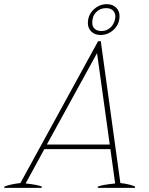

<svg xmlns="http://www.w3.org/2000/svg" viewBox="-51 -902 714 922"><path d="M371 -791Q371 -830 398.5 -856Q426 -882 462 -882Q489 -882 506 -866Q523 -850 523 -825Q523 -786 495.5 -760Q468 -734 432 -734Q405 -734 388 -750Q371 -766 371 -791ZM392 -793Q392 -774 404 -763.5Q416 -753 436 -753Q460 -753 477.5 -768Q495 -783 501 -808Q503 -818 503 -822Q503 -841 491 -852Q479 -863 458 -863Q430 -863 411 -844Q392 -825 392 -793ZM598 -6 597 0H418L419 -6Q441 -15 502 -21L479 -186H162L72 -21Q129 -15 150 -6L149 0H-31L-30 -6Q1 -18 47 -23L420 -704H433L527 -23Q572 -18 598 -6ZM476 -208 415 -647 174 -208Z"/></svg>

Font: Trirong Thin
Style: Italic
Weight: 250
Italic angle: -12°
Designer: Katatrad Team
Foundry: CadsonDemak
Version: Version 1.001